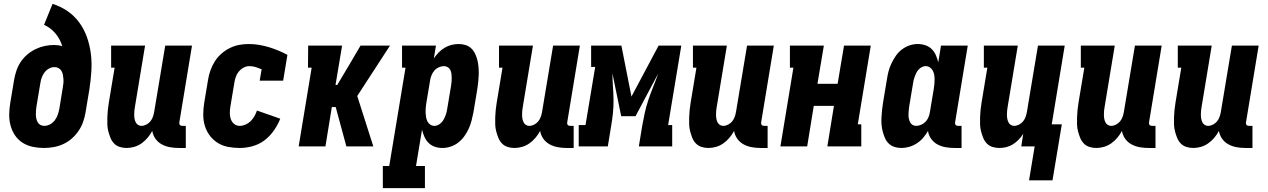

<svg xmlns="http://www.w3.org/2000/svg" viewBox="-20 -755 6540 990"><path d="M207 8Q177 8 148.5 2Q120 -4 96.5 -19Q73 -34 57.5 -57Q42 -80 34.5 -107.5Q27 -135 27.5 -165Q28 -195 33 -225L53 -345Q57 -368 65 -391.5Q73 -415 87 -436Q101 -457 121 -474Q141 -491 164 -502Q187 -513 211 -518Q235 -523 258 -523Q269 -523 280 -521.5Q291 -520 301 -517Q290 -554 265.5 -583Q241 -612 207 -627L251 -735Q293 -722 328.5 -697.5Q364 -673 389 -638.5Q414 -604 428.5 -563Q443 -522 448.5 -477.5Q454 -433 451 -387Q448 -341 441 -295L421 -175Q417 -151 408.5 -126.5Q400 -102 385 -80Q370 -58 350 -40.5Q330 -23 306 -12Q282 -1 256.5 3.5Q231 8 207 8ZM208 -106Q224 -106 238.5 -114Q253 -122 263 -135.5Q273 -149 278 -164Q283 -179 286 -194L304 -305Q306 -316 307 -327Q308 -338 307 -349Q306 -360 304 -370.5Q302 -381 296.5 -390Q291 -399 281.5 -404Q272 -409 260 -409Q246 -409 232.5 -401.5Q219 -394 209.5 -381.5Q200 -369 195 -354.5Q190 -340 188 -326L168 -206Q166 -195 165.5 -184.5Q165 -174 165 -163.5Q165 -153 167.5 -142.5Q170 -132 175 -123.5Q180 -115 189 -110.5Q198 -106 208 -106Z M633 8Q614 8 597 2.5Q580 -3 568 -15.5Q556 -28 549.5 -44.5Q543 -61 538.5 -78Q534 -95 533.5 -113.5Q533 -132 533.5 -150.5Q534 -169 536 -187.5Q538 -206 541 -225L571 -406H553V-520H728L676 -206Q674 -196 673 -185.5Q672 -175 672 -164.5Q672 -154 673.5 -144.5Q675 -135 679 -126Q683 -117 691 -111.5Q699 -106 709 -106Q722 -106 734.5 -112.5Q747 -119 755.5 -129.5Q764 -140 768.5 -153Q773 -166 775 -178L832 -520H970L905 -126Q904 -122 904.5 -118Q905 -114 907.5 -111Q910 -108 913.5 -107Q917 -106 921 -106H938V8H902Q879 8 856.5 4Q834 0 814.5 -10.5Q795 -21 782 -39Q769 -57 765 -80Q755 -61 741 -44.5Q727 -28 710 -16Q693 -4 673 2Q653 8 633 8Z M1216 8Q1186 8 1156.5 2.5Q1127 -3 1103 -18Q1079 -33 1062 -55.5Q1045 -78 1036.5 -105.5Q1028 -133 1028 -163.5Q1028 -194 1033 -225L1053 -345Q1057 -369 1065.5 -393Q1074 -417 1088 -439Q1102 -461 1122 -478.5Q1142 -496 1165.5 -507.5Q1189 -519 1213.5 -523.5Q1238 -528 1263 -528Q1290 -528 1316.5 -523.5Q1343 -519 1367.5 -511.5Q1392 -504 1416 -494Q1440 -484 1462 -472L1440 -339H1319L1329 -398Q1314 -404 1298.5 -409Q1283 -414 1266 -414Q1250 -414 1235.5 -406Q1221 -398 1210.5 -385Q1200 -372 1195 -356.5Q1190 -341 1188 -326L1168 -206Q1165 -189 1165 -172.5Q1165 -156 1170 -141Q1175 -126 1187.5 -116Q1200 -106 1216 -106Q1231 -106 1246 -112.5Q1261 -119 1272.5 -130.5Q1284 -142 1292 -156Q1300 -170 1305 -185L1425 -143Q1413 -112 1392.5 -82.5Q1372 -53 1344.5 -32Q1317 -11 1283 -1.5Q1249 8 1216 8Z M1520 0 1587 -406H1568L1569 -520H1744L1710 -317H1719L1778 -416L1839 -520H1991L1822 -260L1905 0H1766L1711 -203H1691L1658 0Z M1954 215V101H1987L2071 -406H2053V-520H2228L2217 -454Q2228 -470 2242 -484.5Q2256 -499 2273 -509Q2290 -519 2308.5 -523.5Q2327 -528 2345 -528Q2364 -528 2381 -522.5Q2398 -517 2410.5 -505Q2423 -493 2430.5 -476.5Q2438 -460 2442 -443Q2446 -426 2447.5 -407.5Q2449 -389 2448.5 -370.5Q2448 -352 2446 -333Q2444 -314 2441 -295L2421 -175Q2417 -154 2411.5 -133Q2406 -112 2397 -92Q2388 -72 2374.5 -53Q2361 -34 2343 -20Q2325 -6 2303.5 1Q2282 8 2261 8Q2240 8 2221.5 1.5Q2203 -5 2189.5 -18.5Q2176 -32 2168.5 -49.5Q2161 -67 2156 -86L2125 101H2171V215ZM2220 -106Q2234 -106 2247 -115.5Q2260 -125 2267.5 -138.5Q2275 -152 2279.5 -166Q2284 -180 2286 -194L2306 -314Q2308 -325 2308.5 -335.5Q2309 -346 2309 -356Q2309 -366 2307.5 -376Q2306 -386 2301.5 -395Q2297 -404 2288 -409Q2279 -414 2269 -414Q2256 -414 2242.5 -408Q2229 -402 2220 -391.5Q2211 -381 2205.5 -368Q2200 -355 2198 -342L2178 -222Q2176 -210 2175 -197.5Q2174 -185 2174.5 -173.5Q2175 -162 2177 -150.5Q2179 -139 2184 -129Q2189 -119 2198.5 -112.5Q2208 -106 2220 -106Z M2633 8Q2614 8 2597 2.5Q2580 -3 2568 -15.5Q2556 -28 2549.5 -44.5Q2543 -61 2538.5 -78Q2534 -95 2533.5 -113.5Q2533 -132 2533.5 -150.5Q2534 -169 2536 -187.5Q2538 -206 2541 -225L2571 -406H2553V-520H2728L2676 -206Q2674 -196 2673 -185.5Q2672 -175 2672 -164.5Q2672 -154 2673.5 -144.5Q2675 -135 2679 -126Q2683 -117 2691 -111.5Q2699 -106 2709 -106Q2722 -106 2734.5 -112.5Q2747 -119 2755.5 -129.5Q2764 -140 2768.5 -153Q2773 -166 2775 -178L2832 -520H2970L2905 -126Q2904 -122 2904.5 -118Q2905 -114 2907.5 -111Q2910 -108 2913.5 -107Q2917 -106 2921 -106H2938V8H2902Q2879 8 2856.5 4Q2834 0 2814.5 -10.5Q2795 -21 2782 -39Q2769 -57 2765 -80Q2755 -61 2741 -44.5Q2727 -28 2710 -16Q2693 -4 2673 2Q2653 8 2633 8Z M2964 0V-110H2999L3049 -410H3028V-520H3184L3236 -257L3376 -520H3493L3425 -110H3446V0H3274L3291 -104Q3297 -138 3304.5 -172.5Q3312 -207 3323.5 -241Q3335 -275 3348.5 -308.5Q3362 -342 3374 -376L3257 -156H3183L3138 -376Q3138 -342 3140.5 -308.5Q3143 -275 3143.5 -241Q3144 -207 3140.5 -172.5Q3137 -138 3131 -104L3114 0Z M3633 8Q3614 8 3597 2.5Q3580 -3 3568 -15.5Q3556 -28 3549.5 -44.5Q3543 -61 3538.5 -78Q3534 -95 3533.5 -113.5Q3533 -132 3533.5 -150.5Q3534 -169 3536 -187.5Q3538 -206 3541 -225L3571 -406H3553V-520H3728L3676 -206Q3674 -196 3673 -185.5Q3672 -175 3672 -164.5Q3672 -154 3673.5 -144.5Q3675 -135 3679 -126Q3683 -117 3691 -111.5Q3699 -106 3709 -106Q3722 -106 3734.5 -112.5Q3747 -119 3755.5 -129.5Q3764 -140 3768.5 -153Q3773 -166 3775 -178L3832 -520H3970L3905 -126Q3904 -122 3904.5 -118Q3905 -114 3907.5 -111Q3910 -108 3913.5 -107Q3917 -106 3921 -106H3938V8H3902Q3879 8 3856.5 4Q3834 0 3814.5 -10.5Q3795 -21 3782 -39Q3769 -57 3765 -80Q3755 -61 3741 -44.5Q3727 -28 3710 -16Q3693 -4 3673 2Q3653 8 3633 8Z M4004 0 4071 -406H4053V-520H4228L4195 -323H4299L4332 -520H4470L4403 -114H4421V0H4246L4280 -209H4176L4142 0Z M4628 8Q4609 8 4592 2.5Q4575 -3 4562.5 -15Q4550 -27 4543 -43.5Q4536 -60 4531.5 -77Q4527 -94 4525.5 -112.5Q4524 -131 4525 -149.5Q4526 -168 4528 -187Q4530 -206 4533 -225L4553 -345Q4556 -366 4561.5 -387Q4567 -408 4576.5 -428Q4586 -448 4599 -467Q4612 -486 4630.5 -500Q4649 -514 4670 -521Q4691 -528 4712 -528Q4733 -528 4752 -521.5Q4771 -515 4784.5 -501.5Q4798 -488 4805.5 -470.5Q4813 -453 4818 -434L4832 -520H4970L4905 -126Q4904 -122 4904.5 -118Q4905 -114 4907.5 -111Q4910 -108 4913.5 -107Q4917 -106 4921 -106H4938V8H4902Q4878 8 4855.5 4Q4833 0 4813.5 -10.5Q4794 -21 4781 -39.5Q4768 -58 4765 -80Q4755 -62 4740.5 -45Q4726 -28 4707.5 -16Q4689 -4 4668.5 2Q4648 8 4628 8ZM4704 -106Q4717 -106 4730.5 -112Q4744 -118 4753.5 -128.5Q4763 -139 4768 -152Q4773 -165 4775 -178L4795 -298Q4797 -310 4798 -322.5Q4799 -335 4799 -346.5Q4799 -358 4797 -369.5Q4795 -381 4789.5 -391Q4784 -401 4774.5 -407.5Q4765 -414 4753 -414Q4739 -414 4726 -404.5Q4713 -395 4706 -381.5Q4699 -368 4694.5 -354Q4690 -340 4688 -326L4668 -206Q4666 -195 4665.5 -184.5Q4665 -174 4664.5 -164Q4664 -154 4666 -144Q4668 -134 4672.5 -125Q4677 -116 4685.5 -111Q4694 -106 4704 -106Z M5286 175 5315 0H5246L5256 -65Q5246 -49 5232.5 -35Q5219 -21 5203 -11Q5187 -1 5169 3.5Q5151 8 5133 8Q5114 8 5097 2.5Q5080 -3 5068 -15.5Q5056 -28 5049.5 -44.5Q5043 -61 5038.5 -78Q5034 -95 5033.5 -113.5Q5033 -132 5033.5 -150.5Q5034 -169 5036 -187.5Q5038 -206 5041 -225L5071 -406H5053V-520H5228L5176 -206Q5174 -196 5173 -185.5Q5172 -175 5172 -164.5Q5172 -154 5173.5 -144.5Q5175 -135 5179 -126Q5183 -117 5191 -111.5Q5199 -106 5209 -106Q5222 -106 5234.5 -112.5Q5247 -119 5255.5 -129.5Q5264 -140 5268.5 -153Q5273 -166 5275 -178L5332 -520H5470L5403 -114H5455L5407 175Z M5633 8Q5614 8 5597 2.5Q5580 -3 5568 -15.5Q5556 -28 5549.5 -44.5Q5543 -61 5538.5 -78Q5534 -95 5533.5 -113.5Q5533 -132 5533.5 -150.5Q5534 -169 5536 -187.5Q5538 -206 5541 -225L5571 -406H5553V-520H5728L5676 -206Q5674 -196 5673 -185.5Q5672 -175 5672 -164.5Q5672 -154 5673.5 -144.5Q5675 -135 5679 -126Q5683 -117 5691 -111.5Q5699 -106 5709 -106Q5722 -106 5734.5 -112.5Q5747 -119 5755.5 -129.5Q5764 -140 5768.5 -153Q5773 -166 5775 -178L5832 -520H5970L5905 -126Q5904 -122 5904.5 -118Q5905 -114 5907.5 -111Q5910 -108 5913.5 -107Q5917 -106 5921 -106H5938V8H5902Q5879 8 5856.5 4Q5834 0 5814.5 -10.5Q5795 -21 5782 -39Q5769 -57 5765 -80Q5755 -61 5741 -44.5Q5727 -28 5710 -16Q5693 -4 5673 2Q5653 8 5633 8Z M6133 8Q6114 8 6097 2.5Q6080 -3 6068 -15.5Q6056 -28 6049.5 -44.5Q6043 -61 6038.5 -78Q6034 -95 6033.5 -113.5Q6033 -132 6033.5 -150.5Q6034 -169 6036 -187.5Q6038 -206 6041 -225L6071 -406H6053V-520H6228L6176 -206Q6174 -196 6173 -185.5Q6172 -175 6172 -164.5Q6172 -154 6173.5 -144.5Q6175 -135 6179 -126Q6183 -117 6191 -111.5Q6199 -106 6209 -106Q6222 -106 6234.5 -112.5Q6247 -119 6255.5 -129.5Q6264 -140 6268.5 -153Q6273 -166 6275 -178L6332 -520H6470L6405 -126Q6404 -122 6404.5 -118Q6405 -114 6407.5 -111Q6410 -108 6413.5 -107Q6417 -106 6421 -106H6438V8H6402Q6379 8 6356.5 4Q6334 0 6314.5 -10.5Q6295 -21 6282 -39Q6269 -57 6265 -80Q6255 -61 6241 -44.5Q6227 -28 6210 -16Q6193 -4 6173 2Q6153 8 6133 8Z"/></svg>

Font: Iosevka Curly Slab Heavy
Style: Italic
Weight: 900
Italic angle: -9°
Monospace: yes
Designer: Belleve Invis
Foundry: Belleve Invis
Version: Version 22.1.2; ttfautohint (v1.8.4)